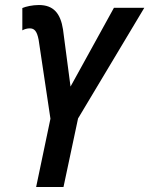

<svg xmlns="http://www.w3.org/2000/svg" viewBox="-20 -745 595 765"><path d="M124 0H233L291 -273L555 -714H434L261 -400L231 -628C221 -692 193 -725 135 -725C109 -725 83 -719 69 -713V-624C77 -629 89 -632 98 -632C116 -632 127 -623 134 -586L181 -272Z"/></svg>

Font: Noto Sans Display SemiCondensed Medium
Style: Italic
Weight: 500
Width: 4
Italic angle: -12°
Designer: Monotype Design Team
Foundry: Monotype Imaging Inc.
Version: Version 1.900